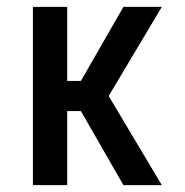

<svg xmlns="http://www.w3.org/2000/svg" viewBox="-20 -540 540 560"><path d="M76 0V-520H176V-304H216L340 -520H452L297 -260L452 0H340L216 -216H176V0Z"/></svg>

Font: Iosevka SS18 Semibold
Style: Regular
Weight: 600
Monospace: yes
Designer: Belleve Invis
Foundry: Belleve Invis
Version: Version 25.1.1; ttfautohint (v1.8.4)